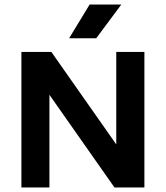

<svg xmlns="http://www.w3.org/2000/svg" viewBox="-20 -823 728 843"><path d="M74 0V-595H205.5L511.5 -159H490.5V-595H614V0H482.5L176.5 -436H197V0ZM283.5 -655 373.5 -803H512.5L402.5 -655Z"/></svg>

Font: Encode Sans SC SemiBold
Style: Regular
Weight: 600
Version: Version 3.002